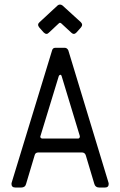

<svg xmlns="http://www.w3.org/2000/svg" viewBox="-20 -838 537 858"><path d="M156.7 -738.8 237.3 -813.5Q247.6 -821.8 259.3 -813.5L341.3 -738.8Q352.5 -727.5 341.3 -714.8L321.8 -692.9Q310.5 -680.7 298.8 -691.9L253.9 -733.4Q247.6 -738.8 242.7 -733.4L198.2 -691.9Q188 -680.7 175.3 -692.9L155.8 -714.8Q144.5 -728.5 156.7 -738.8ZM168.9 -218.8H328.6Q336.9 -218.8 336.9 -229.5L255.4 -498Q253.4 -504.4 249 -503.7Q244.6 -502.9 242.7 -498L160.6 -229.5Q158.7 -225.6 161.9 -222.2Q165 -218.8 168.9 -218.8ZM228 -624.5H268.6Q279.8 -624.5 285.2 -613.3L464.8 -22Q465.8 -19 465.8 -16.6Q465.8 0 449.2 0H423.3Q405.8 0 401.4 -16.6L363.3 -144Q359.4 -156.2 346.7 -156.7H151.4Q137.7 -156.7 134.8 -144L96.7 -16.6Q92.8 0 74.7 0H48.8Q31.2 0 31.2 -16.6Q31.2 -18.6 32.2 -22L212.9 -613.3Q215.8 -624.5 228 -624.5Z"/></svg>

Font: GOSTRUS
Style: type_B
Weight: 400
Designer: Юрий и Татьяна Кривогуз
Version: Version 02.00